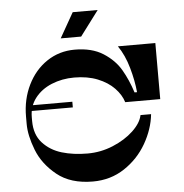

<svg xmlns="http://www.w3.org/2000/svg" viewBox="-59 -957 971 1012"><g transform="rotate(-5 426.5 -451.0)"><path d="M340.6 -556.2Q276 -556.2 220.8 -533.5Q165.7 -510.7 132.8 -467.9Q100 -425.1 100 -367.4V-347.4Q100 -275.1 140 -231.2Q180 -187.4 240.9 -169.2Q301.8 -151.1 376.8 -151.1Q446.6 -151.1 511.2 -177.8Q575.8 -204.5 619.8 -245.8Q663.7 -287.2 671.8 -328.6H727.8Q719.7 -250.1 676.2 -174.3Q632.6 -98.6 559.2 -50.1Q485.9 -1.6 392.2 -1.6Q274.2 -1.6 202.1 -60Q129.9 -118.4 100 -195.7Q70 -272.9 70 -334.4V-373.4Q70 -464.4 107 -539.9Q144 -615.4 209 -658.9Q274 -702.4 356 -702.4Q447 -702.4 506.5 -664.4Q566 -626.4 597.5 -572.4Q629 -518.4 651 -450.4H664.2Q658.5 -511.8 639 -580.6Q619.5 -649.5 584.6 -700H782.8V-403.4H597.5Q585.6 -442.9 551.8 -478Q518.1 -513.1 464.4 -534.7Q410.7 -556.2 340.6 -556.2ZM89 -400V-430H320V-400ZM495.2 -900 396.2 -768H288.1L363.1 -900Z"/></g></svg>

Font: Space Cowgirl
Style: Regular
Weight: 400
Designer: Valery Marier
Foundry: Valery Marier
Version: Version 1.000